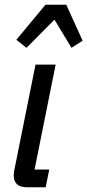

<svg xmlns="http://www.w3.org/2000/svg" viewBox="-20 -791 369 811"><path d="M94 0Q38 0 38 -50Q38 -58 39 -65Q40 -72 42 -80L130 -518H215L126 -75H188L173 0ZM49 -623 172 -771H260L329 -619L282 -589L210 -708L92 -589Z"/></svg>

Font: IBM Plex Sans Condensed Text
Style: Italic
Weight: 450
Width: 3
Italic angle: -11°
Designer: Mike Abbink, Paul van der Laan, Pieter van Rosmalen
Foundry: Bold Monday
Version: Version 1.1